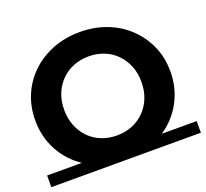

<svg xmlns="http://www.w3.org/2000/svg" viewBox="-126 -861 1096 1023"><g transform="rotate(-20 422.0 -349.5)"><path d="M423 12Q340 12 269.5 -15Q199 -42 147.5 -91Q96 -140 67.5 -206Q39 -272 39 -350Q39 -428 67.5 -494Q96 -560 148 -609Q200 -658 270 -685Q340 -712 422 -712Q505 -712 574.5 -685Q644 -658 695.5 -609Q747 -560 776 -494.5Q805 -429 805 -350Q805 -272 776 -205.5Q747 -139 695.5 -90.5Q644 -42 574.5 -15Q505 12 423 12ZM422 -126Q469 -126 508.5 -142Q548 -158 578 -188Q608 -218 624.5 -259Q641 -300 641 -350Q641 -400 624.5 -441Q608 -482 578.5 -512Q549 -542 509 -558Q469 -574 422 -574Q375 -574 335.5 -558Q296 -542 266 -512Q236 -482 219.5 -441Q203 -400 203 -350Q203 -301 219.5 -259.5Q236 -218 265.5 -188Q295 -158 335 -142Q375 -126 422 -126ZM-2 -53H846V13H-2Z"/></g></svg>

Font: Montserrat Underline Thin
Style: Bold
Weight: 700
Version: Version 9.000